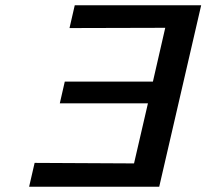

<svg xmlns="http://www.w3.org/2000/svg" viewBox="-20 -712 787 732"><path d="M91 0 112 -91 491 -89 544 -318H208L227 -401H563L610 -606L245 -605L265 -692H747L587 0Z"/></svg>

Font: Coval
Style: Medium Italic
Weight: 500
Foundry: Context Ltd
Version: Version 001.000